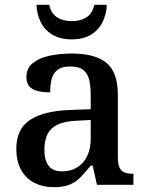

<svg xmlns="http://www.w3.org/2000/svg" viewBox="-20 -770 615 800"><path d="M204 10Q160 10 124.5 -7.5Q89 -25 68.5 -61Q48 -97 48 -151Q48 -232 104.5 -270Q161 -308 275 -312L358 -315V-373Q358 -410 352 -436.5Q346 -463 327.5 -478Q309 -493 272 -493Q239 -493 220.5 -479.5Q202 -466 195.5 -441.5Q189 -417 189 -385Q140 -385 115 -399.5Q90 -414 90 -449Q90 -485 116 -506.5Q142 -528 185 -537.5Q228 -547 279 -547Q375 -547 423 -508.5Q471 -470 471 -375V-117Q471 -89 477 -74Q483 -59 496.5 -52.5Q510 -46 532 -46H536V0H384L366 -80H358Q336 -53 316.5 -32.5Q297 -12 271 -1Q245 10 204 10ZM238 -56Q275 -56 301.5 -72.5Q328 -89 343 -119.5Q358 -150 358 -191V-270L300 -267Q249 -265 219.5 -250.5Q190 -236 177.5 -210Q165 -184 165 -146Q165 -116 173 -96Q181 -76 197 -66Q213 -56 238 -56ZM279 -606Q230 -606 197.5 -626Q165 -646 149 -679.5Q133 -713 132 -750H185Q193 -714 217.5 -698Q242 -682 279 -682Q316 -682 340.5 -698Q365 -714 373 -750H425Q424 -713 408 -679.5Q392 -646 360 -626Q328 -606 279 -606Z"/></svg>

Font: Noto Rashi Hebrew Medium
Style: Regular
Weight: 500
Version: Version 1.006